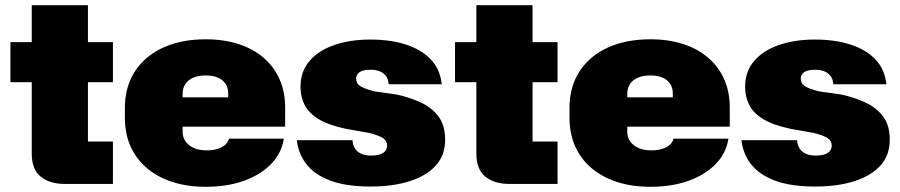

<svg xmlns="http://www.w3.org/2000/svg" viewBox="-20 -707 3459 738"><path d="M229 0Q171 0 136.5 -28Q102 -56 102 -117V-687H318V-163H414V0ZM20 -391V-545H414V-391Z M771 11Q700 11 643 -7.5Q586 -26 545 -60.5Q504 -95 482 -144Q460 -193 460 -255V-291Q460 -373 498.5 -432.5Q537 -492 607 -524Q677 -556 771 -556Q840 -556 896 -538Q952 -520 992.5 -485.5Q1033 -451 1054.5 -402.5Q1076 -354 1076 -294V-220H648V-333H871L857 -319V-350Q857 -370 846.5 -385.5Q836 -401 817 -409Q798 -417 771 -417Q743 -417 723 -408.5Q703 -400 692.5 -384Q682 -368 682 -346V-200Q682 -179 693.5 -163Q705 -147 725.5 -138Q746 -129 775 -129Q808 -129 831 -140.5Q854 -152 860 -174H1071Q1062 -117 1021 -75.5Q980 -34 916 -11.5Q852 11 771 11Z M1405 10Q1311 10 1250.5 -12.5Q1190 -35 1158.5 -75Q1127 -115 1121 -168H1335Q1336 -149 1344.5 -136Q1353 -123 1368.5 -116Q1384 -109 1406 -109Q1438 -109 1453 -119.5Q1468 -130 1468 -147Q1468 -166 1451.5 -176.5Q1435 -187 1399 -196L1309 -212Q1243 -226 1205 -249Q1167 -272 1151 -303.5Q1135 -335 1135 -373Q1135 -433 1170.5 -473.5Q1206 -514 1266.5 -534.5Q1327 -555 1403 -555Q1480 -555 1539.5 -536Q1599 -517 1635.5 -479Q1672 -441 1678 -383H1474Q1473 -403 1463 -415.5Q1453 -428 1438 -433.5Q1423 -439 1406 -439Q1386 -439 1373.5 -435Q1361 -431 1355 -423Q1349 -415 1349 -404Q1349 -386 1364.5 -376Q1380 -366 1418 -356L1503 -344Q1554 -333 1596.5 -313.5Q1639 -294 1665 -260Q1691 -226 1691 -170Q1691 -110 1655 -70.5Q1619 -31 1554.5 -10.5Q1490 10 1405 10Z M1938 0Q1880 0 1845.5 -28Q1811 -56 1811 -117V-687H2027V-163H2123V0ZM1729 -391V-545H2123V-391Z M2480 11Q2409 11 2352 -7.5Q2295 -26 2254 -60.5Q2213 -95 2191 -144Q2169 -193 2169 -255V-291Q2169 -373 2207.5 -432.5Q2246 -492 2316 -524Q2386 -556 2480 -556Q2549 -556 2605 -538Q2661 -520 2701.5 -485.5Q2742 -451 2763.5 -402.5Q2785 -354 2785 -294V-220H2357V-333H2580L2566 -319V-350Q2566 -370 2555.5 -385.5Q2545 -401 2526 -409Q2507 -417 2480 -417Q2452 -417 2432 -408.5Q2412 -400 2401.5 -384Q2391 -368 2391 -346V-200Q2391 -179 2402.5 -163Q2414 -147 2434.5 -138Q2455 -129 2484 -129Q2517 -129 2540 -140.5Q2563 -152 2569 -174H2780Q2771 -117 2730 -75.5Q2689 -34 2625 -11.5Q2561 11 2480 11Z M3114 10Q3020 10 2959.5 -12.5Q2899 -35 2867.5 -75Q2836 -115 2830 -168H3044Q3045 -149 3053.5 -136Q3062 -123 3077.5 -116Q3093 -109 3115 -109Q3147 -109 3162 -119.5Q3177 -130 3177 -147Q3177 -166 3160.5 -176.5Q3144 -187 3108 -196L3018 -212Q2952 -226 2914 -249Q2876 -272 2860 -303.5Q2844 -335 2844 -373Q2844 -433 2879.5 -473.5Q2915 -514 2975.5 -534.5Q3036 -555 3112 -555Q3189 -555 3248.5 -536Q3308 -517 3344.5 -479Q3381 -441 3387 -383H3183Q3182 -403 3172 -415.5Q3162 -428 3147 -433.5Q3132 -439 3115 -439Q3095 -439 3082.5 -435Q3070 -431 3064 -423Q3058 -415 3058 -404Q3058 -386 3073.5 -376Q3089 -366 3127 -356L3212 -344Q3263 -333 3305.5 -313.5Q3348 -294 3374 -260Q3400 -226 3400 -170Q3400 -110 3364 -70.5Q3328 -31 3263.5 -10.5Q3199 10 3114 10Z"/></svg>

Font: Hubot Sans Condensed ExtraLight Black
Style: Regular
Weight: 900
Version: Version 2.000